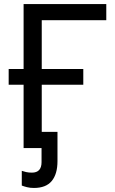

<svg xmlns="http://www.w3.org/2000/svg" viewBox="-20 -734 570 952"><path d="M507 -714V-634H187V-392H393V-314H187V0H97V-314H23V-392H97V-714ZM148 198Q129 198 113.5 194Q98 190 88 186V113Q96 116 109 119Q122 122 138 122Q186 122 186 70V0H176V-80H265V65Q265 129 236.5 163.5Q208 198 148 198Z"/></svg>

Font: Noto IKEA Latin
Style: Regular
Weight: 400
Designer: Monotype Design Team
Foundry: Monotype Imaging Inc.
Version: Version 1.0